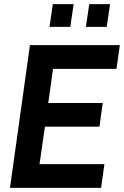

<svg xmlns="http://www.w3.org/2000/svg" viewBox="-20 -903 596 923"><path d="M28 0 124 -686H556L540 -572H235L212 -408H474L458 -294H196L170 -114H482L466 0ZM393 -774 409 -883H509L493 -774ZM218 -774 234 -883H334L318 -774Z"/></svg>

Font: Archivo Narrow
Style: Bold Italic
Weight: 700
Italic angle: -8°
Designer: Hector Gatti
Foundry: Omnibus-Type
Version: Version 3.002